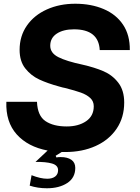

<svg xmlns="http://www.w3.org/2000/svg" viewBox="-20 -798 750 1028"><path d="M249 -553Q249 -514 292.5 -492Q336 -470 421 -452Q487 -437 534.5 -416.5Q582 -396 613.5 -355Q645 -314 645 -249Q645 -169 604.5 -109Q564 -49 492.5 -16.5Q421 16 329 16H310L278 36L282 45Q291 43 305 43Q341 43 362 57.5Q383 72 383 101Q383 154 340 182Q297 210 231 210Q182 210 139 196L149 140Q197 159 233 159Q260 159 275.5 147Q291 135 291 113Q291 87 258.5 77.5Q226 68 170 69L235 8Q129 -12 69.5 -78.5Q10 -145 14 -253H178Q181 -178 223.5 -149.5Q266 -121 337 -121Q400 -121 441 -149Q482 -177 482 -229Q482 -256 463 -273.5Q444 -291 413.5 -302Q383 -313 328 -327Q320 -328 296 -335Q234 -352 190 -372.5Q146 -393 115.5 -431.5Q85 -470 85 -531Q85 -605 124 -661Q163 -717 231 -747.5Q299 -778 383 -778Q468 -778 535 -749.5Q602 -721 639 -665.5Q676 -610 675 -530H514Q508 -641 376 -641Q319 -641 284 -618Q249 -595 249 -553Z"/></svg>

Font: Open Sauce Sans ExBold Italic
Style: Regular
Weight: 800
Italic angle: -10°
Designer: Alfredo Marco Pradil
Foundry: Creative Sauce Fz LLC
Version: Version 1.477